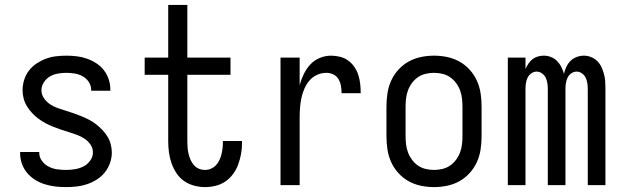

<svg xmlns="http://www.w3.org/2000/svg" viewBox="-20 -755 2540 783"><path d="M249 8Q227 8 205.5 5.5Q184 3 163 -3.5Q142 -10 123.5 -21.5Q105 -33 91 -49.5Q77 -66 69.5 -87Q62 -108 62 -130V-135H140V-132Q140 -114 151 -99Q162 -84 178.5 -75.5Q195 -67 213 -64.5Q231 -62 249 -62Q267 -62 285.5 -65Q304 -68 320 -76Q336 -84 347.5 -99.5Q359 -115 359 -133Q359 -151 349 -165.5Q339 -180 324.5 -189.5Q310 -199 294 -205Q278 -211 261.5 -216Q245 -221 228.5 -226.5Q212 -232 196 -238.5Q180 -245 165 -253Q150 -261 136 -271.5Q122 -282 110.5 -294.5Q99 -307 90 -321.5Q81 -336 76.5 -353Q72 -370 72 -387Q72 -408 78.5 -429Q85 -450 98 -467Q111 -484 129 -496Q147 -508 167 -515.5Q187 -523 208.5 -525.5Q230 -528 251 -528Q272 -528 293 -525.5Q314 -523 334 -516Q354 -509 372 -497.5Q390 -486 403 -469.5Q416 -453 423 -432.5Q430 -412 430 -391V-385H352V-388Q352 -405 342.5 -420Q333 -435 318 -443.5Q303 -452 285.5 -455Q268 -458 251 -458Q234 -458 216.5 -455Q199 -452 184 -443.5Q169 -435 159 -419.5Q149 -404 149 -387Q149 -370 159 -355Q169 -340 183 -330.5Q197 -321 213.5 -315Q230 -309 246.5 -304Q263 -299 279 -293.5Q295 -288 311 -281.5Q327 -275 342.5 -267Q358 -259 371.5 -248.5Q385 -238 397 -225.5Q409 -213 418 -198.5Q427 -184 431.5 -167Q436 -150 436 -133Q436 -111 428.5 -90Q421 -69 407.5 -52Q394 -35 375 -23Q356 -11 335.5 -4Q315 3 293 5.5Q271 8 249 8Z M816 8Q794 8 771.5 2Q749 -4 730.5 -17Q712 -30 699.5 -49Q687 -68 679.5 -89.5Q672 -111 669 -133.5Q666 -156 666 -179V-450H570V-520H666V-735H744V-520H920V-450H744V-179Q744 -166 745 -153Q746 -140 749 -127.5Q752 -115 757 -103.5Q762 -92 770.5 -82Q779 -72 791 -67Q803 -62 816 -62Q829 -62 840.5 -67Q852 -72 860.5 -81Q869 -90 874.5 -101.5Q880 -113 883 -125Q886 -137 887.5 -149.5Q889 -162 889 -174V-180H967V-171Q967 -149 963 -127Q959 -105 951.5 -84.5Q944 -64 931 -46Q918 -28 900 -15.5Q882 -3 860 2.5Q838 8 816 8Z M1124 0V-520H1202V-408Q1208 -430 1218.5 -452Q1229 -474 1245 -491.5Q1261 -509 1283.5 -518.5Q1306 -528 1330 -528Q1348 -528 1366.5 -523.5Q1385 -519 1400 -508Q1415 -497 1425.5 -481.5Q1436 -466 1441.5 -448.5Q1447 -431 1449 -412.5Q1451 -394 1451 -375H1373Q1373 -390 1370.5 -404.5Q1368 -419 1360.5 -432Q1353 -445 1339.5 -451.5Q1326 -458 1311 -458Q1291 -458 1272.5 -449.5Q1254 -441 1241.5 -426Q1229 -411 1221 -392.5Q1213 -374 1209 -354.5Q1205 -335 1203.5 -315Q1202 -295 1202 -276V0Z M1750 8Q1723 8 1696.5 2.5Q1670 -3 1646.5 -16Q1623 -29 1604.5 -49.5Q1586 -70 1575 -94.5Q1564 -119 1560 -146Q1556 -173 1556 -200V-320Q1556 -347 1560 -374Q1564 -401 1575 -425.5Q1586 -450 1604.5 -470.5Q1623 -491 1646.5 -504Q1670 -517 1696.5 -522.5Q1723 -528 1750 -528Q1777 -528 1803.5 -522.5Q1830 -517 1853.5 -504Q1877 -491 1895.5 -470.5Q1914 -450 1925 -425.5Q1936 -401 1940 -374Q1944 -347 1944 -320V-200Q1944 -173 1940 -146Q1936 -119 1925 -94.5Q1914 -70 1895.5 -49.5Q1877 -29 1853.5 -16Q1830 -3 1803.5 2.5Q1777 8 1750 8ZM1750 -62Q1767 -62 1784 -66Q1801 -70 1815 -79.5Q1829 -89 1839.5 -103Q1850 -117 1856 -133Q1862 -149 1864 -166Q1866 -183 1866 -200V-320Q1866 -337 1864 -354Q1862 -371 1856 -387Q1850 -403 1839.5 -417Q1829 -431 1815 -440.5Q1801 -450 1784 -454Q1767 -458 1750 -458Q1733 -458 1716 -454Q1699 -450 1685 -440.5Q1671 -431 1660.5 -417Q1650 -403 1644 -387Q1638 -371 1636 -354Q1634 -337 1634 -320V-200Q1634 -183 1636 -166Q1638 -149 1644 -133Q1650 -117 1660.5 -103Q1671 -89 1685 -79.5Q1699 -70 1716 -66Q1733 -62 1750 -62Z M2051 0V-520H2123V-474Q2128 -485 2135 -495.5Q2142 -506 2151.5 -513.5Q2161 -521 2173 -524.5Q2185 -528 2198 -528Q2213 -528 2227 -522.5Q2241 -517 2251.5 -506.5Q2262 -496 2269 -482Q2276 -468 2280 -454Q2283 -468 2289.5 -482Q2296 -496 2306.5 -506.5Q2317 -517 2331.5 -522.5Q2346 -528 2361 -528Q2376 -528 2390 -522.5Q2404 -517 2415 -506.5Q2426 -496 2432.5 -482Q2439 -468 2443 -453.5Q2447 -439 2448 -424Q2449 -409 2449 -394V0H2377V-394Q2377 -405 2375 -417Q2373 -429 2368 -439Q2363 -449 2353 -456Q2343 -463 2332 -463Q2320 -463 2310 -456Q2300 -449 2295 -439Q2290 -429 2288 -417Q2286 -405 2286 -394V0H2214V-394Q2214 -405 2212 -417Q2210 -429 2205 -439Q2200 -449 2190 -456Q2180 -463 2168 -463Q2157 -463 2147 -456Q2137 -449 2132 -439Q2127 -429 2125 -417Q2123 -405 2123 -394V0Z"/></svg>

Font: Iosevka Fixed
Style: Regular
Weight: 400
Monospace: yes
Designer: Belleve Invis
Foundry: Belleve Invis
Version: Version 33.2.4